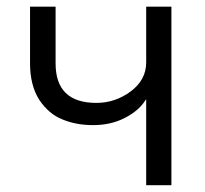

<svg xmlns="http://www.w3.org/2000/svg" viewBox="-20 -545 602 565"><path d="M68.4 -358.4Q68.4 -400.4 68.4 -525.4Q86.9 -525.4 143.6 -525.4Q143.6 -483.4 143.6 -358.4Q143.6 -242.2 263.7 -242.2Q319.3 -242.2 365.2 -276.4Q410.2 -310.5 410.2 -361.3Q410.2 -416 410.2 -525.4Q428.7 -525.4 484.4 -525.4Q484.4 -393.6 484.4 0Q465.8 0 410.2 0Q410.2 -62.5 410.2 -252Q410.2 -252 409.2 -252Q389.6 -219.7 347.7 -198.2Q306.6 -176.8 253.9 -176.8Q204.1 -176.8 164.1 -193.4Q124 -209 95.7 -251Q68.4 -293.9 68.4 -358.4Z"/></svg>

Font: Gothic A1
Style: Regular
Weight: 400
Designer: HanYang I&C Co.,Ltd.
Version: Version 2.50